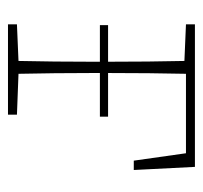

<svg xmlns="http://www.w3.org/2000/svg" viewBox="-34 -486 520 493"><g transform="rotate(90 226.5 -240.0)"><path d="M43 -457V-480H409L417 -323H393L374 -457H170Q169 -416 168.5 -362Q168 -308 168 -261V-257H280V-236H168V-213Q168 -172 168.5 -120Q169 -68 170 -27L275 -23V0H43V-23L137 -27Q138 -68 138.5 -120Q139 -172 139 -213V-236H45V-257H139V-261Q139 -306 138.5 -359Q138 -412 137 -453Z"/></g></svg>

Font: Source Serif 4 SmText ExtraLight
Style: Regular
Weight: 200
Designer: Frank Grießhammer
Foundry: Adobe
Version: Version 4.005;hotconv 1.1.0;makeotfexe 2.6.0